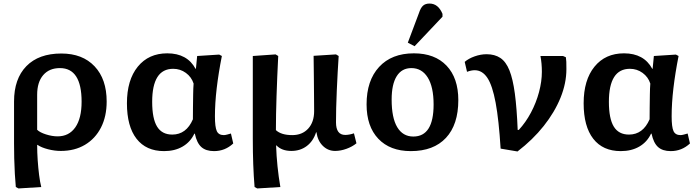

<svg xmlns="http://www.w3.org/2000/svg" viewBox="-20 -836 3932 1080"><path d="M84 224 69 216Q66 185 63.5 142.5Q61 100 60 55Q59 10 59 -29V-265Q59 -393 128.5 -464Q198 -535 325 -535Q444 -535 512 -463Q580 -391 580 -265Q580 -181 548 -118.5Q516 -56 458 -21.5Q400 13 322 13Q287 13 250 3.5Q213 -6 191 -21H189Q189 21 192 65Q195 109 200 148.5Q205 188 212 216ZM304 -69Q368 -69 403.5 -119.5Q439 -170 439 -264Q439 -453 317 -453Q257 -453 223 -413.5Q189 -374 189 -303V-106Q204 -91 238.5 -80Q273 -69 304 -69Z M903 14Q802 14 748 -55.5Q694 -125 694 -255Q694 -386 755 -461Q816 -536 921 -536Q1033 -536 1080 -449H1082L1089 -521L1213 -529L1228 -521Q1209 -425 1199 -340Q1189 -255 1189 -182Q1189 -121 1199.5 -98.5Q1210 -76 1239 -76Q1246 -76 1257.5 -79Q1269 -82 1279 -85L1292 -29Q1246 14 1184 14Q1138 14 1112.5 -9Q1087 -32 1076 -84H1073Q1051 -37 1007 -11.5Q963 14 903 14ZM949 -79Q1028 -79 1065 -165Q1065 -194 1065.5 -231.5Q1066 -269 1066.5 -305Q1067 -341 1069 -366Q1057 -403 1025.5 -426Q994 -449 954 -449Q836 -449 836 -263Q836 -169 863.5 -124Q891 -79 949 -79Z M1427 224 1412 216Q1407 156 1404.5 89Q1402 22 1402 -56Q1402 -79 1402 -145.5Q1402 -212 1402 -309.5Q1402 -407 1402 -521L1530 -530L1545 -521Q1539 -402 1535.5 -295Q1532 -188 1532 -104Q1562 -76 1624 -76Q1680 -76 1713.5 -112.5Q1747 -149 1747 -211Q1747 -236 1746.5 -286.5Q1746 -337 1745.5 -399Q1745 -461 1744 -522L1870 -530L1885 -521Q1882 -480 1879.5 -430Q1877 -380 1874.5 -328Q1872 -276 1871 -229Q1870 -182 1870 -148Q1870 -77 1922 -77Q1944 -77 1971 -86L1985 -30Q1962 -11 1929 1Q1896 13 1865 13Q1825 13 1796 -15.5Q1767 -44 1760 -92H1758Q1742 -42 1705.5 -14.5Q1669 13 1619 13Q1565 13 1535 -18H1533Q1535 41 1541 99.5Q1547 158 1557 216Z M2291 14Q2174 14 2108 -55.5Q2042 -125 2042 -249Q2042 -383 2112.5 -459.5Q2183 -536 2308 -536Q2426 -536 2492 -466.5Q2558 -397 2558 -273Q2558 -135 2488.5 -60.5Q2419 14 2291 14ZM2305 -68Q2419 -68 2419 -248Q2419 -347 2386 -400Q2353 -453 2294 -453Q2240 -453 2211.5 -407.5Q2183 -362 2183 -276Q2183 -173 2214.5 -120.5Q2246 -68 2305 -68ZM2312 -576 2274 -596 2336 -761Q2346 -792 2359.5 -804Q2373 -816 2396 -816Q2445 -816 2469 -758V-742Z M2891 16 2796 0Q2786 -161 2768 -258Q2750 -355 2721.5 -398Q2693 -441 2650 -441Q2631 -441 2607 -432L2594 -488Q2616 -507 2650 -519Q2684 -531 2717 -531Q2763 -531 2794.5 -510Q2826 -489 2845.5 -440.5Q2865 -392 2876 -310Q2887 -228 2892 -105H2898Q2937 -147 2966.5 -202.5Q2996 -258 3012 -318Q3028 -378 3028 -432Q3028 -480 3020 -521H3147L3163 -514Q3165 -502 3165.5 -488.5Q3166 -475 3166 -447Q3166 -368 3133 -286.5Q3100 -205 3038.5 -127.5Q2977 -50 2891 16Z M3472 14Q3371 14 3317 -55.5Q3263 -125 3263 -255Q3263 -386 3324 -461Q3385 -536 3490 -536Q3602 -536 3649 -449H3651L3658 -521L3782 -529L3797 -521Q3778 -425 3768 -340Q3758 -255 3758 -182Q3758 -121 3768.5 -98.5Q3779 -76 3808 -76Q3815 -76 3826.5 -79Q3838 -82 3848 -85L3861 -29Q3815 14 3753 14Q3707 14 3681.5 -9Q3656 -32 3645 -84H3642Q3620 -37 3576 -11.5Q3532 14 3472 14ZM3518 -79Q3597 -79 3634 -165Q3634 -194 3634.5 -231.5Q3635 -269 3635.5 -305Q3636 -341 3638 -366Q3626 -403 3594.5 -426Q3563 -449 3523 -449Q3405 -449 3405 -263Q3405 -169 3432.5 -124Q3460 -79 3518 -79Z"/></svg>

Font: Literata 7pt SemiBold
Style: Regular
Weight: 600
Designer: Latin by Veronika Burian and Jose Scaglione. Greek by Irene Vlachou. Cyrillic by Vera Evstafieva.
Foundry: TypeTogether
Version: Version 3.002